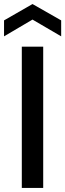

<svg xmlns="http://www.w3.org/2000/svg" viewBox="-37 -931 323 951"><path d="M71 0V-700H177V0ZM-17 -751V-830L124 -911L266 -830V-751L124 -834Z"/></svg>

Font: Firefly Display Medium
Style: Regular
Weight: 500
Designer: Colophon Foundry, Jonny Pinhorn
Foundry: Colophon Foundry
Version: Version 1.200; ttfautohint (v1.8.3)